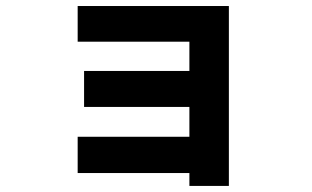

<svg xmlns="http://www.w3.org/2000/svg" viewBox="-20 -608 1040 641"><path d="M239.3 -30.3V-151.4H612.3V-251H260.7V-371.1H612.3V-468.8H239.3V-587.9H744.1V12.7H612.3V-30.3Z"/></svg>

Font: Gothic A1 ExtraBold
Style: Regular
Weight: 800
Designer: HanYang I&C Co.,Ltd.
Foundry: HanYang I&C Co.,Ltd.
Version: Version 2.50